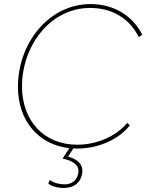

<svg xmlns="http://www.w3.org/2000/svg" viewBox="-20 -722 718 942"><path d="M359 7C461 7 562 -37 617 -107L604 -119C550 -53 454 -12 359 -12C195 -12 88 -130 88 -298C88 -497 226 -683 422 -683C531 -683 614 -632 661 -540L678 -552C631 -644 540 -702 424 -702C220 -702 68 -511 68 -296C68 -128 170 -12 320 5L287 56C332 66 372 84 364 128C357 167 328 186 285 182C258 179 240 173 224 161L217 179C229 189 250 197 281 200C318 203 372 192 383 130C391 82 357 59 314 46L340 6Z"/></svg>

Font: Fixel Display 20240404 Thin
Style: Italic
Weight: 100
Italic angle: -10°
Designer: AlfaBravo + MacPaw
Foundry: Kyrylo Tkachov, Marchela Mozhyna, Serhii Makarenko, Maria Weinstein, Zakhar Kryvoshyya
Version: Version 1.211;Glyphs 3.2 (3225)